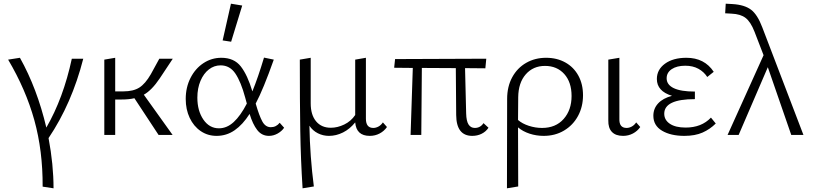

<svg xmlns="http://www.w3.org/2000/svg" viewBox="-20 -731 4406 1040"><path d="M243 17Q270 160 270 289L211 280Q212 86 166 -80Q120 -246 24 -408L88 -418Q181 -252 231 -40Q323 -199 369 -413H431Q369 -170 243 17Z M759 -218 915 0H839L708 -199Q679 -192 638 -192H604V0H545V-408L604 -418V-236H648Q702 -236 734.5 -256.5Q767 -277 797 -329L843 -413H916L845 -306Q802 -242 759 -218Z M1232 -505 1186 -512 1231 -711 1292 -701ZM1519 -39Q1506 -20 1483.5 -7.5Q1461 5 1437 5Q1398 5 1373.5 -26.5Q1349 -58 1332 -114Q1295 -56 1251 -25.5Q1207 5 1153 5Q1105 5 1067 -21Q1029 -47 1007.5 -92.5Q986 -138 986 -195Q986 -258 1012 -309Q1038 -360 1082 -389Q1126 -418 1179 -418Q1248 -418 1284.5 -371Q1321 -324 1347 -236Q1378 -312 1410 -419L1463 -408Q1406 -247 1365 -170Q1384 -104 1401 -73Q1418 -42 1447 -42Q1476 -42 1495 -66ZM1317 -170 1308 -203Q1285 -288 1255 -332.5Q1225 -377 1175 -377Q1140 -377 1111.5 -355Q1083 -333 1066 -293Q1049 -253 1049 -202Q1049 -131 1081.5 -83.5Q1114 -36 1166 -36Q1209 -36 1246 -70Q1283 -104 1317 -170Z M2076 -43Q2061 -21 2036.5 -8Q2012 5 1983 5Q1910 5 1904 -68Q1875 -32 1838 -13.5Q1801 5 1762 5Q1730 5 1702 -9Q1674 -23 1656 -50Q1659 117 1680 279L1619 289Q1609 134 1606.5 -21Q1604 -176 1604 -408L1663 -418V-171Q1663 -109 1692 -74Q1721 -39 1772 -39Q1808 -39 1844.5 -56.5Q1881 -74 1904 -108V-408L1962 -418V-88Q1962 -38 2002 -38Q2016 -38 2030 -45.5Q2044 -53 2054 -68Z M2626 -39Q2612 -18 2589 -6.5Q2566 5 2538 5Q2452 5 2451 -108L2449 -362L2265 -363L2262 0H2204L2216 -363L2115 -364L2120 -411L2614 -413L2609 -361L2499 -362L2505 -117Q2506 -75 2518 -56.5Q2530 -38 2552 -38Q2582 -38 2599 -64Z M3138 -215Q3138 -153 3111 -103Q3084 -53 3035.5 -24Q2987 5 2925 5Q2885 5 2848.5 -7Q2812 -19 2786 -41Q2786 171 2787 279L2726 289Q2727 125 2727 -195Q2727 -262 2754.5 -312.5Q2782 -363 2830 -390.5Q2878 -418 2938 -418Q2997 -418 3042.5 -392.5Q3088 -367 3113 -321Q3138 -275 3138 -215ZM3076 -211Q3076 -286 3036.5 -330Q2997 -374 2932 -374Q2868 -374 2828 -328.5Q2788 -283 2787 -205Q2787 -119 2786 -81Q2809 -61 2844.5 -49.5Q2880 -38 2916 -38Q2990 -38 3033 -86.5Q3076 -135 3076 -211Z M3275 -79V-408L3335 -418V-88Q3333 -38 3374 -38Q3388 -38 3402 -45.5Q3416 -53 3426 -68L3448 -43Q3433 -21 3408.5 -8Q3384 5 3355 5Q3315 5 3294.5 -16.5Q3274 -38 3275 -79Z M3857 -62Q3826 -31 3785.5 -13Q3745 5 3687 5Q3613 5 3566 -23Q3519 -51 3519 -104Q3519 -143 3545 -171Q3571 -199 3620 -212Q3538 -237 3538 -303Q3538 -354 3582 -386Q3626 -418 3698 -418Q3796 -418 3846 -342L3811 -314Q3793 -342 3763 -358.5Q3733 -375 3692 -375Q3646 -375 3618.5 -356.5Q3591 -338 3591 -307Q3591 -272 3629.5 -253.5Q3668 -235 3744 -235V-194Q3578 -194 3578 -115Q3578 -81 3608.5 -60.5Q3639 -40 3694 -40Q3780 -40 3831 -94Z M4266 0 4139 -367 3981 0H3921L4116 -432L4067 -559Q4046 -613 4018.5 -634Q3991 -655 3943 -657L3908 -659L3911 -711L3948 -709Q4013 -705 4048 -678.5Q4083 -652 4109 -583L4332 0Z"/></svg>

Font: Ysabeau Infant Semilight
Style: Regular
Weight: 300
Designer: Christian Thalmann (Catharsis Fonts)
Version: Version 0.003